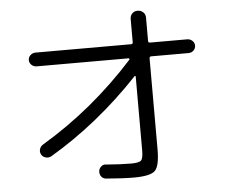

<svg xmlns="http://www.w3.org/2000/svg" viewBox="-55 -859 1110 937"><g transform="rotate(-5 500.0 -390.0)"><path d="M137.7 -567.4Q124 -567.4 113.3 -577.1Q102.5 -586.9 102.5 -601.1Q102.5 -615.2 113.3 -625Q124 -634.8 137.7 -634.8H606.4Q615.2 -634.8 615.2 -643.6V-757.8Q615.2 -773.4 625.5 -784.2Q635.7 -794.9 651.9 -794.9Q668 -794.9 679.2 -784.7Q690.4 -774.4 690.4 -757.8V-643.6Q690.4 -634.8 699.2 -634.8H881.8Q895.5 -634.8 906.2 -625Q917 -615.2 917 -601.1Q917 -586.9 906.7 -577.1Q896.5 -567.4 881.8 -567.4H699.2Q690.4 -567.4 690.4 -557.6V-112.3Q690.4 -30.3 667 -7.8Q643.6 14.6 563.5 14.6Q511.7 14.6 428.7 7.8Q414.1 6.8 405.3 -3.9Q396.5 -14.6 397.5 -30.3Q398.4 -43.9 409.7 -53.7Q420.9 -63.5 434.6 -60.5Q503.9 -54.7 556.6 -54.7Q594.7 -54.7 605 -64.9Q615.2 -75.2 615.2 -113.3V-475.6Q615.2 -477.5 612.8 -479Q610.4 -480.5 609.4 -477.5Q406.2 -262.7 170.9 -124Q158.2 -117.2 144 -120.6Q129.9 -124 122.1 -136.7Q115.2 -149.4 119.1 -163.1Q123 -176.8 135.7 -184.6Q387.7 -335 590.8 -559.6Q592.8 -561.5 591.8 -564.5Q590.8 -567.4 588.9 -567.4Z"/></g></svg>

Font: Rounded Mgen+ 1m regular
Style: Regular
Weight: 400
Designer: [Source Han Sans]
Ryoko NISHIZUKA  (kana & ideographs); Paul D. Hunt (Latin, Greek & Cyrillic); Wenlong ZHANG  (bopomofo
Version: Version 1.059.20150602